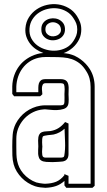

<svg xmlns="http://www.w3.org/2000/svg" viewBox="-20 -895 515 925"><path d="M39.1 -479.5Q40 -507.8 48.8 -532.7Q57.6 -557.6 73 -577.6Q88.4 -597.7 110.4 -612.3Q132.3 -627 159.7 -634.8Q172.9 -638.7 189 -639.6Q169.9 -646.5 153.6 -657.7Q137.2 -668.9 125.2 -684.3Q113.3 -699.7 106.9 -718.5Q100.6 -737.3 102.5 -759.3Q105 -789.6 119.9 -812.5Q134.8 -835.4 157 -850.3Q179.2 -865.2 206.1 -871.3Q232.9 -877.4 259.8 -873.8Q286.6 -870.1 310.5 -856.4Q334.5 -842.8 350.6 -817.9Q360.4 -802.7 366 -787.1Q371.6 -771.5 371.6 -752.9Q371.6 -740.7 369.1 -728.8Q366.7 -716.8 361.3 -705.6Q349.6 -682.1 330.1 -665Q310.5 -647.9 286.6 -639.2Q293.5 -638.2 299.6 -637.5Q305.7 -636.7 312.5 -635.3Q343.3 -627.9 369.1 -608.6Q395 -589.4 412.1 -563Q424.3 -543.9 430.2 -522.2Q436 -500.5 436 -478V0Q433.6 2.4 430.9 4.9Q428.2 7.3 425.3 9.8H299.3Q296.9 6.8 294.9 3.9Q293 1 290.5 -1.5V-23.4Q271.5 -6.3 249.8 1.2Q228 8.8 198.7 9.8Q186 9.3 173.3 7.6Q160.6 5.9 148.4 2Q130.9 -3.9 114.5 -14.2Q98.1 -24.4 84.7 -38.1Q71.3 -51.8 61 -68.4Q50.8 -85 45.9 -103Q40 -125 39.6 -146.2Q39.1 -167.5 39.1 -189.9Q39.1 -219.2 41 -245.8Q43 -272.5 55.7 -298.8Q64.5 -315.9 76.9 -330.6Q89.4 -345.2 104.7 -356.4Q120.1 -367.7 137.9 -375.2Q155.8 -382.8 174.3 -385.7Q181.6 -386.7 186.8 -387.2Q191.9 -387.7 198.7 -387.7H273.4Q283.2 -387.7 286.9 -391.8Q290.5 -396 290.5 -405.3Q291 -415 290.8 -424.1Q290.5 -433.1 290.5 -442.4Q290.5 -445.8 291 -452.1Q291.5 -458.5 291.5 -465.6Q291.5 -472.7 290.5 -479.5Q289.6 -486.3 286.6 -490.7Q281.2 -494.1 273.4 -494.1H199.2Q189.9 -494.1 186.3 -487.8Q182.6 -481.4 182.1 -472.7Q181.6 -463.9 182.9 -454.8Q184.1 -445.8 184.1 -440.9Q181.6 -438.5 179 -436Q176.3 -433.6 173.3 -431.2H47.9Q45.4 -434.1 43.5 -437Q41.5 -439.9 39.1 -442.4ZM58.6 -450.7H164.6Q164.6 -461.4 164.6 -472.4Q164.6 -483.4 167.2 -492.7Q169.9 -502 177 -507.8Q184.1 -513.7 198.7 -513.7H273.4Q280.8 -513.7 288.6 -511.5Q296.4 -509.3 301.8 -503.4Q306.6 -497.6 308.6 -489.5Q310.5 -481.4 310.8 -472.7Q311 -463.9 310.5 -455.6Q310.1 -447.3 310.1 -440.9Q310.1 -437 310.5 -430.4Q311 -423.8 311 -416Q311 -408.2 310.3 -400.4Q309.6 -392.6 307.1 -387.2Q301.3 -374.5 286.1 -369.9Q271 -365.2 253.7 -364.7Q236.3 -364.3 220.7 -366.2Q205.1 -368.2 198.7 -368.2Q196.3 -368.2 193.6 -368.2Q190.9 -368.2 188 -367.7Q162.6 -365.7 139.9 -354.7Q117.2 -343.8 100.1 -326.4Q83 -309.1 72 -286.4Q61 -263.7 59.1 -238.3Q58.6 -233.4 58.6 -225.6Q58.6 -217.8 58.6 -210Q58.6 -202.1 58.6 -196Q58.6 -189.9 58.6 -188.5Q58.6 -169.4 59.1 -152.6Q59.6 -135.7 62.7 -119.9Q65.9 -104 72.8 -89.1Q79.6 -74.2 92.3 -59.1Q104.5 -44.9 120.6 -33.7Q136.7 -22.5 154.8 -16.1Q163.1 -13.7 171.4 -12.5Q179.7 -11.2 188 -10.3Q189.9 -9.8 194.8 -9.8H198.7Q229 -10.7 250.5 -19.5Q272 -28.3 290.5 -51.3V-57.6Q292.5 -55.7 293.9 -54.7Q297.9 -52.7 302 -51.3Q306.2 -49.8 310.1 -47.9V-9.8H416.5V-240.2Q416.5 -299.3 416.7 -358.2Q417 -417 416.5 -476.1Q416.5 -496.6 411.6 -515.9Q406.7 -535.2 395.5 -552.2Q380.9 -576.2 363.5 -589.6Q346.2 -603 326.4 -609.9Q306.6 -616.7 283.9 -618.4Q261.2 -620.1 235.8 -620.1Q218.8 -620.1 200.9 -620.4Q183.1 -620.6 166 -616.7Q141.1 -610.8 121.6 -597.7Q102.1 -584.5 88.4 -565.9Q74.7 -547.4 67.1 -524.9Q59.6 -502.4 58.6 -478ZM352.1 -754.4Q352.1 -770 347.2 -782.5Q342.3 -794.9 334 -807.1Q320.8 -828.1 300.3 -839.8Q279.8 -851.6 257.1 -854.5Q234.4 -857.4 211.2 -852.3Q188 -847.2 168.7 -834.7Q149.4 -822.3 136.7 -802.7Q124 -783.2 122.1 -757.8Q120.1 -730.5 131.1 -709.7Q142.1 -689 161.1 -675.3Q180.2 -661.6 204.6 -655.3Q229 -648.9 253.2 -651.4Q277.3 -653.8 298.8 -665Q320.3 -676.3 334 -697.8Q342.3 -710.4 347.2 -723.1Q352.1 -735.8 352.1 -751.5ZM310.1 -299.8V-151.9Q310.1 -143.1 307.1 -135.3Q302.2 -125 293.5 -120.6Q284.7 -116.2 273.4 -116.2Q272 -116.2 260 -115.2Q248 -114.3 233.2 -114Q218.3 -113.8 203.1 -115Q188 -116.2 179.7 -121.1Q171.4 -126 168 -134.8Q164.6 -143.6 163.8 -153.3Q163.1 -163.1 163.8 -173.1Q164.6 -183.1 164.6 -189.9Q164.6 -195.3 164.1 -202.6Q163.6 -210 163.6 -218Q163.6 -226.1 164.8 -233.6Q166 -241.2 169.4 -247.1Q173.3 -254.4 179.9 -257.3Q186.5 -260.3 194.1 -261.5Q201.7 -262.7 209.5 -262.7Q217.3 -262.7 223.6 -263.7Q246.1 -267.6 262.9 -278.6Q279.8 -289.6 293.5 -307.1ZM289.6 -144.5Q294.9 -176.3 293.5 -209.2Q292 -242.2 291 -274.9Q279.8 -264.6 266.8 -257.6Q253.9 -250.5 238.8 -247.1Q235.8 -246.1 227.8 -245.6Q219.7 -245.1 210.9 -243.9Q202.1 -242.7 195.1 -241.2Q188 -239.7 186.5 -237.3Q184.1 -232.9 183.3 -224.9Q182.6 -216.8 182.9 -208.7Q183.1 -200.7 183.6 -194.6Q184.1 -188.5 184.1 -188.5Q184.1 -185.5 183.3 -178.2Q182.6 -170.9 182.6 -162.8Q182.6 -154.8 183.8 -147.7Q185.1 -140.6 189 -138.2Q191.4 -136.7 194.1 -136.2Q196.8 -135.7 199.2 -135.7H273.4Q278.3 -135.7 283.4 -137.2Q288.6 -138.7 289.6 -144.5ZM179.2 -755.4Q179.2 -772 187.3 -783.4Q195.3 -794.9 207.8 -800.8Q220.2 -806.6 234.6 -806.9Q249 -807.1 261.5 -801.8Q273.9 -796.4 283 -785.4Q292 -774.4 293 -757.3Q293.9 -739.3 286.1 -726.8Q278.3 -714.4 265.6 -708Q252.9 -701.7 237.8 -700.9Q222.7 -700.2 209.7 -705.8Q196.8 -711.4 188 -722.9Q179.2 -734.4 179.2 -752.4ZM198.7 -753.9Q198.7 -741.7 204.6 -734.1Q210.4 -726.6 219.2 -722.9Q228 -719.2 238 -720Q248 -720.7 256.3 -724.9Q264.6 -729 269.8 -736.8Q274.9 -744.6 273.4 -755.4Q271.5 -772 259.5 -780Q247.6 -788.1 234.1 -787.8Q220.7 -787.6 209.7 -779.1Q198.7 -770.5 198.7 -753.9Z"/></svg>

Font: Preussische VI 9 Linie
Style: Regular
Weight: 400
Designer: Peter Wiegel
Foundry: Peter Wiegel
Version: Version 1.000 2009 initial release